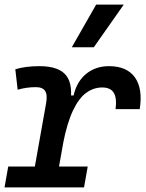

<svg xmlns="http://www.w3.org/2000/svg" viewBox="-27 -815 633 835"><path d="M108.4 0 173.3 -364.7Q180.2 -402.3 169.4 -419.2Q158.7 -436 128.9 -436Q87.9 -436 49.8 -424.8L39.6 -513.7Q61.5 -520.5 87.9 -523.9Q114.3 -527.3 144.5 -527.3Q229.5 -527.3 261.2 -486.3Q293 -445.3 276.9 -355L213.4 0ZM-7.3 0 8.8 -90.8H354.5L338.4 0ZM247.1 -190.4 271.5 -399.9H293Q307.1 -460.9 348.1 -494.1Q389.2 -527.3 446.8 -527.3Q524.9 -527.3 559.8 -478.3Q594.7 -429.2 580.6 -340.3H475.6Q481.9 -388.2 467.8 -411.4Q453.6 -434.6 417.5 -434.6Q380.4 -434.6 348.4 -411.6Q316.4 -388.7 290.8 -335.2Q265.1 -281.7 247.1 -190.4ZM285.2 -609.4 391.1 -794.9H511.2L380.9 -609.4Z"/></svg>

Font: Cascadia Code PL
Style: Italic
Weight: 400
Italic angle: -10°
Monospace: yes
Designer: Aaron Bell
Foundry: Saja Typeworks
Version: Version 2404.023